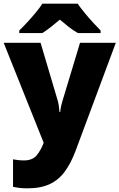

<svg xmlns="http://www.w3.org/2000/svg" viewBox="-21 -786 651 1046"><path d="M-1 -553H200L294 -236Q297 -226 299.5 -209Q302 -192 303 -176H307Q309 -196 312.5 -210.5Q316 -225 319 -235L415 -553H610L391 35Q366 102 332.5 148Q299 194 250 217Q201 240 128 240Q102 240 83 237.5Q64 235 50 232V82Q61 84 76.5 86Q92 88 109 88Q156 88 178.5 60.5Q201 33 215 -3L217 -8ZM402 -766Q418 -743 440.5 -715.5Q463 -688 486.5 -662.5Q510 -637 527 -620V-606H403Q377 -621 354 -639Q331 -657 305 -679Q279 -657 257.5 -640Q236 -623 210 -606H84V-620Q103 -638 126.5 -663.5Q150 -689 172.5 -716Q195 -743 210 -766Z"/></svg>

Font: Noto Sans Black
Style: Regular
Weight: 900
Designer: Monotype Design Team
Foundry: Monotype Imaging Inc.
Version: Version 2.007